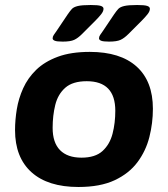

<svg xmlns="http://www.w3.org/2000/svg" viewBox="-20 -738 670 766"><path d="M293 8Q171 8 105.5 -51Q40 -110 40 -219Q40 -259 47 -302Q54 -345 72.5 -386Q91 -427 124.5 -459.5Q158 -492 210.5 -511.5Q263 -531 338 -531Q460 -531 525 -472.5Q590 -414 590 -304Q590 -247 576 -191.5Q562 -136 528.5 -91Q495 -46 437.5 -19Q380 8 293 8ZM305 -109Q360 -109 389 -135.5Q418 -162 429 -204.5Q440 -247 440 -296Q440 -414 326 -414Q270 -414 240.5 -388Q211 -362 200.5 -319.5Q190 -277 190 -228Q190 -169 219.5 -139Q249 -109 305 -109ZM230 -572Q207 -572 198.5 -575.5Q190 -579 190 -585Q190 -592 194.5 -598.5Q199 -605 206 -615L251 -682Q260 -695 267 -702.5Q274 -710 290.5 -714Q307 -718 342 -718Q371 -718 382 -714.5Q393 -711 393 -703Q393 -693 383.5 -681Q374 -669 360 -655L307 -602Q291 -586 276 -579Q261 -572 230 -572ZM415 -572Q392 -572 383.5 -575.5Q375 -579 375 -585Q375 -592 379.5 -598.5Q384 -605 391 -615L436 -682Q445 -695 452 -702.5Q459 -710 475.5 -714Q492 -718 527 -718Q556 -718 567 -714.5Q578 -711 578 -703Q578 -693 568.5 -681Q559 -669 545 -655L492 -602Q476 -586 461 -579Q446 -572 415 -572Z"/></svg>

Font: Asap Semi Expanded Semi Expanded Regular
Style: Bold Italic
Weight: 700
Width: 6
Italic angle: -6°
Designer: Pablo Cosgaya
Foundry: Omnibus-Type
Version: Version 3.001; ttfautohint (v1.8.4.7-5d5b)